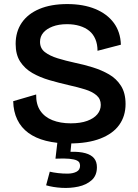

<svg xmlns="http://www.w3.org/2000/svg" viewBox="-20 -693 681 945"><path d="M322 13Q257 13 206 0Q155 -13 119.5 -39Q84 -65 65 -104.5Q46 -144 45 -195L158 -228Q157 -180 178 -148.5Q199 -117 238 -101.5Q277 -86 328 -86Q376 -86 409 -98Q442 -110 459 -130.5Q476 -151 476 -177Q476 -206 455 -224Q434 -242 398.5 -253Q363 -264 318 -274Q270 -285 223.5 -298.5Q177 -312 139.5 -333.5Q102 -355 79.5 -389.5Q57 -424 57 -477Q57 -537 87 -581Q117 -625 174 -649Q231 -673 311 -673Q390 -673 448.5 -649Q507 -625 540 -580.5Q573 -536 575 -473L460 -443Q460 -475 449.5 -500Q439 -525 419.5 -541Q400 -557 372 -565.5Q344 -574 310 -574Q269 -574 239 -562.5Q209 -551 193 -532Q177 -513 177 -487Q177 -455 201 -436.5Q225 -418 264 -406Q303 -394 349 -384Q393 -375 436.5 -361.5Q480 -348 516.5 -327Q553 -306 575.5 -270.5Q598 -235 598 -181Q598 -122 567 -78.5Q536 -35 474 -11Q412 13 322 13ZM207 219 225 152Q241 156 266 159Q291 162 315.5 161.5Q340 161 357 152Q374 143 374 123Q374 117 371.5 109.5Q369 102 357.5 96.5Q346 91 321.5 88.5Q297 86 253 88L264 -6H333L327 54Q372 53 400.5 61Q429 69 443 86Q457 103 457 130Q457 171 431 194Q405 217 365.5 225.5Q326 234 283.5 231.5Q241 229 207 219Z"/></svg>

Font: Bricolage Grotesque SemiBold
Style: Regular
Weight: 600
Designer: Mathieu Triay
Foundry: Atelier Triay
Version: Version 1.000;gftools[0.9.30]